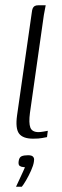

<svg xmlns="http://www.w3.org/2000/svg" viewBox="-20 -525 237 731"><path d="M106 3Q67 3 52.5 -16.5Q38 -36 45 -86L101 -477Q102 -487 104.5 -493Q107 -499 112 -502Q117 -505 127 -505H154Q154 -504 152 -494.5Q150 -485 147 -468L94 -95Q89 -57 95.5 -39.5Q102 -22 127 -22Q133 -22 145.5 -24Q158 -26 162 -27L159 -3Q153 -2 140.5 0.5Q128 3 106 3ZM41 186Q48 171 54.5 157Q61 143 66.5 131Q72 119 75 112Q74 112 72.5 111.5Q71 111 69 111Q62 111 55.5 107Q49 103 51 89Q53 74 62 70Q71 66 87 66Q95 66 100.5 68Q106 70 108.5 75.5Q111 81 109 91Q107 105 98 125Q89 145 79 162Q69 179 63 186Z"/></svg>

Font: Genos Light
Style: Italic
Weight: 300
Italic angle: -8°
Designer: Robert E. Leuschke
Foundry: Robert E. Leuschke
Version: Version 1.010